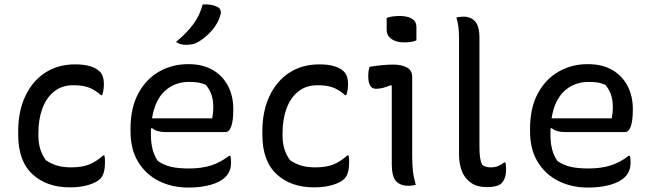

<svg xmlns="http://www.w3.org/2000/svg" viewBox="-20 -833 2940 865"><path d="M319 -543Q397 -543 430 -510Q448 -492 448 -455Q448 -425 440 -404H435Q407 -429 379.5 -439Q352 -449 310 -449Q259 -449 224 -421Q189 -393 171 -344.5Q153 -296 153 -234V-220Q153 -157 187 -111Q212 -94 239 -86.5Q266 -79 300 -79Q350 -79 382 -92Q414 -105 445 -133H450Q452 -126 452.5 -119.5Q453 -113 453 -102Q453 -77 448 -58Q443 -39 431 -27Q415 -11 379 0Q343 11 297 11Q192 12 127 -47.5Q62 -107 62 -226V-241Q62 -332 94 -400Q126 -468 183.5 -505.5Q241 -543 319 -543Z M828 -544Q894 -544 939 -517.5Q984 -491 1007.5 -445.5Q1031 -400 1031 -342V-338Q1031 -290 1022 -264Q1013 -238 995 -238H725Q686 -238 665 -256L660 -253Q660 -245 660 -236V-225Q660 -189 667.5 -160Q675 -131 691 -108Q718 -89 750.5 -81.5Q783 -74 832 -74Q886 -74 929 -87Q972 -100 1012 -131H1018Q1021 -119 1021 -103Q1021 -80 1014.5 -64Q1008 -48 996 -36Q972 -12 928 0Q884 12 829 12Q755 12 696 -17.5Q637 -47 602.5 -103.5Q568 -160 568 -241V-253Q568 -347 603 -412Q638 -477 697 -510.5Q756 -544 828 -544ZM832 -464Q767 -464 722.5 -423Q678 -382 665 -300H936Q941 -325 941 -348Q941 -383 932.5 -407Q924 -431 907 -451Q891 -458 874.5 -461Q858 -464 832 -464ZM893 -813Q935 -815 959 -802Q970 -797 973.5 -786.5Q977 -776 973 -765Q963 -729 936.5 -698Q910 -667 878 -647Q864 -638 849.5 -634.5Q835 -631 818 -631Q806 -631 794.5 -634Q783 -637 773 -644Q821 -684 850.5 -723.5Q880 -763 893 -813Z M1419 -543Q1497 -543 1530 -510Q1548 -492 1548 -455Q1548 -425 1540 -404H1535Q1507 -429 1479.5 -439Q1452 -449 1410 -449Q1359 -449 1324 -421Q1289 -393 1271 -344.5Q1253 -296 1253 -234V-220Q1253 -157 1287 -111Q1312 -94 1339 -86.5Q1366 -79 1400 -79Q1450 -79 1482 -92Q1514 -105 1545 -133H1550Q1552 -126 1552.5 -119.5Q1553 -113 1553 -102Q1553 -77 1548 -58Q1543 -39 1531 -27Q1515 -11 1479 0Q1443 11 1397 11Q1292 12 1227 -47.5Q1162 -107 1162 -226V-241Q1162 -332 1194 -400Q1226 -468 1283.5 -505.5Q1341 -543 1419 -543Z M1745 -95V-447L1740 -449Q1724 -442 1707 -437.5Q1690 -433 1674 -433Q1639 -433 1639 -490Q1639 -514 1645 -532Q1674 -537 1701 -539.5Q1728 -542 1753 -542Q1789 -542 1813 -529Q1837 -516 1837 -487V-130Q1837 -93 1840 -65Q1843 -37 1853 0Q1845 1 1837 2.5Q1829 4 1821 4Q1784 4 1764.5 -16.5Q1745 -37 1745 -95ZM1722 -752Q1733 -757 1749 -759Q1765 -761 1781 -761Q1815 -761 1835.5 -749Q1856 -737 1856 -711V-651Q1834 -642 1801 -642Q1766 -642 1744 -657Q1722 -672 1722 -699Z M2048 -662Q2048 -719 2036 -754Q2043 -756 2052 -757Q2061 -758 2070 -758Q2100 -758 2120 -737Q2140 -716 2140 -663V-174Q2140 -144 2142.5 -125Q2145 -106 2152 -91Q2166 -79 2190 -79Q2210 -79 2224.5 -85Q2239 -91 2251 -101H2257Q2260 -89 2260 -71Q2260 -48 2255 -33.5Q2250 -19 2240 -8Q2230 2 2212.5 6Q2195 10 2175 10Q2129 10 2101 -10Q2073 -30 2060.5 -63Q2048 -96 2048 -136Z M2628 -544Q2694 -544 2739 -517.5Q2784 -491 2807.5 -445.5Q2831 -400 2831 -342V-338Q2831 -290 2822 -264Q2813 -238 2795 -238H2525Q2486 -238 2465 -256L2460 -253Q2460 -245 2460 -236V-225Q2460 -189 2467.5 -160Q2475 -131 2491 -108Q2518 -89 2550.5 -81.5Q2583 -74 2632 -74Q2686 -74 2729 -87Q2772 -100 2812 -131H2818Q2821 -119 2821 -103Q2821 -80 2814.5 -64Q2808 -48 2796 -36Q2772 -12 2728 0Q2684 12 2629 12Q2555 12 2496 -17.5Q2437 -47 2402.5 -103.5Q2368 -160 2368 -241V-253Q2368 -347 2403 -412Q2438 -477 2497 -510.5Q2556 -544 2628 -544ZM2632 -464Q2567 -464 2522.5 -423Q2478 -382 2465 -300H2736Q2741 -325 2741 -348Q2741 -383 2732.5 -407Q2724 -431 2707 -451Q2691 -458 2674.5 -461Q2658 -464 2632 -464Z"/></svg>

Font: Recursive Sn Csl St
Style: Regular
Weight: 400
Version: Version 1.079;hotconv 1.0.112;makeotfexe 2.5.65598; ttfautoh